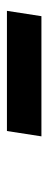

<svg xmlns="http://www.w3.org/2000/svg" viewBox="182 -924 137 540"><g transform="rotate(-90 250.0 -653.5)"><path d="M137 -605 152 -702H490L475 -605Z"/></g></svg>

Font: Mulish ExtraLight Black
Style: Italic
Weight: 900
Italic angle: -9°
Version: Version 3.603